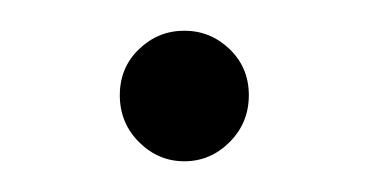

<svg xmlns="http://www.w3.org/2000/svg" viewBox="-20 -101 240 125"><path d="M58 -39Q58 -57 70.5 -69Q83 -81 100 -81Q117 -81 129.5 -69Q142 -57 142 -39Q142 -21 129.5 -8.5Q117 4 100 4Q83 4 70.5 -8.5Q58 -21 58 -39Z"/></svg>

Font: Montserrat Alternates Light
Style: Regular
Weight: 300
Designer: Julieta Ulanovsky
Foundry: Julieta Ulanovsky
Version: Version 7.200